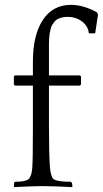

<svg xmlns="http://www.w3.org/2000/svg" viewBox="-20 -765 423 789"><path d="M313 -418 308.1 -413.1H181.2V-257.8Q181.2 -127.4 185.1 -78.1Q189 -37.6 200.2 -28.8Q215.8 -18.1 271 -18.1L275.9 -13.2L277.8 0L275.9 3.9Q199.7 0 166 0H142.1Q114.3 0 38.1 3.9L37.1 0L38.1 -14.2L42 -18.1Q85 -18.1 97.2 -28.8Q109.9 -40.5 112.5 -74Q115.2 -107.4 115.2 -233.9V-413.1H41L37.1 -418V-451.2L41 -455.1H115.2V-512.2Q115.2 -620.6 156 -682.9Q196.8 -745.1 272 -745.1Q321.8 -745.1 377.9 -714.8L382.8 -705.1L371.1 -627.9H345.2Q341.8 -658.7 316.4 -677.2Q291 -695.8 257.8 -695.8Q245.1 -695.8 234.9 -693.1Q224.6 -690.4 217 -686.8Q209.5 -683.1 203.6 -675.5Q197.8 -668 194.1 -661.9Q190.4 -655.8 187.7 -644.5Q185.1 -633.3 183.8 -626Q182.6 -618.7 181.9 -604.7Q181.2 -590.8 181.2 -583.5Q181.2 -576.2 181.2 -561V-455.1H308.1L313 -451.2Z"/></svg>

Font: Quattrocento Roman
Style: Regular
Weight: 400
Designer: Pablo Impallari
Foundry: Pablo Impallari. www.impallari.com Igino Marini. www.ikern.com
Version: Version 1.000